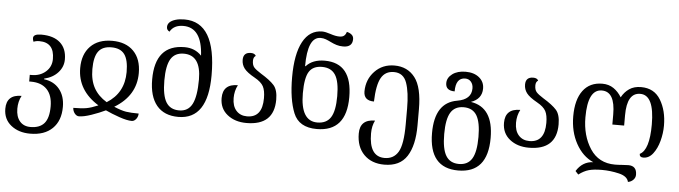

<svg xmlns="http://www.w3.org/2000/svg" viewBox="-56 -1029 5392 1524"><g transform="rotate(5 2640.0 -267.0)"><path d="M218 245Q332 245 395.5 183Q459 121 459 11Q459 -75 414.5 -130Q370 -185 291 -195V-200Q360 -216 401 -261.5Q442 -307 442 -366Q442 -452 389.5 -499Q337 -546 239 -546Q175 -546 175 -513Q175 -498 182 -484Q200 -493 228 -493Q347 -493 347 -361Q347 -299 302 -259.5Q257 -220 190 -220H175V-167H190Q272 -167 317 -120Q362 -73 362 16Q362 108 326 150Q290 192 216 192Q161 192 130.5 155.5Q100 119 100 56Q100 -2 125 -48Q5 -48 5 65Q5 148 65.5 196.5Q126 245 218 245Z M592 74Q630 74 691 53Q752 32 802 8Q851 31 913 52.5Q975 74 1013 74Q1032 74 1047 55.5Q1062 37 1063 11Q1000 11 962 5Q924 -1 865 -26Q1036 -129 1036 -309Q1036 -421 974.5 -483.5Q913 -546 804 -546Q693 -546 631 -482.5Q569 -419 569 -309Q569 -131 739 -26Q685 -3 646.5 4Q608 11 542 11Q543 36 558 55Q573 74 592 74ZM802 -57Q734 -98 700 -159Q666 -220 666 -309Q666 -406 698.5 -450Q731 -494 802 -494Q874 -494 906.5 -450Q939 -406 939 -309Q939 -142 802 -57Z M1378 10Q1613 10 1613 -342Q1613 -765 1361 -765Q1320 -765 1290 -756Q1227 -737 1227 -693Q1227 -669 1250 -658Q1280 -713 1356 -713Q1504 -713 1516 -490Q1463 -546 1381 -546Q1146 -546 1146 -269Q1146 -133 1205.5 -61.5Q1265 10 1378 10ZM1380 -42Q1309 -42 1276 -96Q1243 -150 1243 -269Q1243 -387 1275.5 -440.5Q1308 -494 1379 -494Q1516 -494 1516 -300Q1516 -166 1484 -104Q1452 -42 1380 -42Z M1921 11Q2141 11 2141 -194Q2141 -272 2108.5 -308.5Q2076 -345 2002 -390Q1962 -415 1946 -433Q1930 -451 1930 -486Q1930 -515 1949 -526Q1939 -546 1909 -546Q1848 -546 1848 -486Q1848 -448 1870.5 -418Q1893 -388 1956 -353Q2008 -324 2025.5 -291Q2043 -258 2043 -197Q2043 -42 1921 -42Q1867 -42 1835 -78Q1803 -114 1803 -178Q1803 -235 1828 -282Q1708 -282 1708 -169Q1708 -86 1768.5 -37.5Q1829 11 1921 11Z M2481 10Q2717 10 2717 -264Q2717 -536 2498 -536Q2402 -536 2350 -479H2346Q2346 -713 2450 -713Q2472 -713 2492 -705.5Q2512 -698 2534 -687Q2556 -676 2580 -668.5Q2604 -661 2633 -661Q2707 -661 2707 -726Q2707 -748 2691.5 -761Q2676 -774 2653 -779Q2648 -761 2635.5 -749Q2623 -737 2597 -737Q2566 -737 2525 -751Q2483 -765 2458 -765Q2358 -765 2304.5 -666.5Q2251 -568 2251 -383Q2251 -207 2295 -98.5Q2339 10 2481 10ZM2481 -42Q2347 -42 2347 -264Q2347 -386 2378 -435.5Q2409 -485 2481 -485Q2554 -485 2587.5 -433Q2621 -381 2621 -264Q2621 -146 2587.5 -94Q2554 -42 2481 -42Z M3040 245Q3164 245 3220 158Q3276 71 3276 -88V-216Q3276 -392 3216.5 -469Q3157 -546 3053 -546Q2958 -546 2896 -481Q2834 -416 2833 -321Q2833 -247 2915 -247Q2919 -379 2951.5 -436.5Q2984 -494 3053 -494Q3129 -494 3155.5 -419Q3182 -344 3182 -215V-89Q3182 72 3146 132Q3110 192 3038 192Q2914 192 2914 7Q2914 -53 2937 -97Q2817 -97 2817 16Q2817 122 2877.5 183.5Q2938 245 3040 245Z M3628 240Q3863 240 3863 -39Q3863 -283 3682 -311Q3769 -342 3769 -425Q3769 -479 3728 -512.5Q3687 -546 3620 -546Q3555 -546 3514.5 -516Q3474 -486 3474 -443Q3474 -383 3546 -383Q3546 -492 3621 -492Q3650 -492 3667.5 -471.5Q3685 -451 3685 -419Q3685 -330 3572 -311Q3396 -281 3396 -39Q3396 240 3628 240ZM3630 188Q3559 188 3526 134Q3493 80 3493 -39Q3493 -157 3525.5 -210.5Q3558 -264 3629 -264Q3701 -264 3733.5 -210Q3766 -156 3766 -39Q3766 81 3733 134.5Q3700 188 3630 188Z M4171 11Q4391 11 4391 -194Q4391 -272 4358.5 -308.5Q4326 -345 4252 -390Q4212 -415 4196 -433Q4180 -451 4180 -486Q4180 -515 4199 -526Q4189 -546 4159 -546Q4098 -546 4098 -486Q4098 -448 4120.5 -418Q4143 -388 4206 -353Q4258 -324 4275.5 -291Q4293 -258 4293 -197Q4293 -42 4171 -42Q4117 -42 4085 -78Q4053 -114 4053 -178Q4053 -235 4078 -282Q3958 -282 3958 -169Q3958 -86 4018.5 -37.5Q4079 11 4171 11Z M4979 213Q5004 209 5021 191.5Q5038 174 5038 151Q5038 80 4971 80Q4949 80 4920 82.5Q4891 85 4864 85Q4734 85 4666 -19Q4598 -123 4598 -269Q4598 -492 4710 -492Q4816 -492 4816 -310V-230H4910V-312Q4910 -492 5016 -492Q5128 -492 5128 -257Q5128 -54 5053 -17Q5053 10 5083 10Q5128 10 5160 -31.5Q5192 -73 5208.5 -134.5Q5225 -196 5225 -257Q5225 -376 5174 -461Q5123 -546 5018 -546Q4962 -546 4924 -520Q4886 -494 4863 -451Q4837 -494 4799 -520Q4761 -546 4709 -546Q4609 -546 4555 -473.5Q4501 -401 4501 -269Q4501 -146 4553 -51.5Q4605 43 4691 81Q4606 84 4557 163L4581 189Q4622 158 4661.5 147Q4701 136 4765 136Q4833 136 4901 152Q4969 168 4979 213Z"/></g></svg>

Font: Noto Serif Georgian
Style: Regular
Weight: 400
Designer: Monotype Design Team
Foundry: Monotype Imaging Inc.
Version: Version 1.901